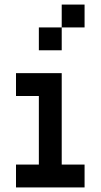

<svg xmlns="http://www.w3.org/2000/svg" viewBox="-20 -820 440 840"><path d="M50 0V-100H150V-400H50V-500H250V-100H350V0ZM150 -600V-700H250V-800H350V-700H250V-600Z"/></svg>

Font: Matrix Sans
Style: Regular
Weight: 400
Designer: Brad Neil
Version: Version 1.100